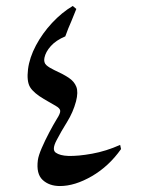

<svg xmlns="http://www.w3.org/2000/svg" viewBox="-20 -624 495 644"><path d="M383 -138 386 -124Q345 -66 288 -33Q231 0 181 0Q145 0 123 -20.5Q101 -41 107 -87Q109 -102 120 -127.5Q131 -153 145 -179.5Q159 -206 170 -224Q183 -244 182 -252.5Q181 -261 167.5 -268.5Q154 -276 127 -292Q93 -312 81 -331.5Q69 -351 74 -392Q79 -431 100.5 -471.5Q122 -512 154.5 -547Q187 -582 224 -604L236 -594Q225 -566 219 -552Q213 -538 209 -528.5Q205 -519 199 -502Q168 -489 150.5 -469.5Q133 -450 129 -430Q126 -414 135.5 -405.5Q145 -397 162 -389Q191 -376 210 -363.5Q229 -351 236 -333Q243 -315 235 -284Q225 -247 205 -215Q185 -183 170 -154Q153 -122 167 -112Q181 -102 209 -101Q242 -100 289 -108.5Q336 -117 383 -138Z"/></svg>

Font: Bona Nova SC
Style: Regular
Weight: 400
Designer: Mateusz Machalski
Foundry: Capitalics
Version: Version 4.001; ttfautohint (v1.8.4.7-5d5b)